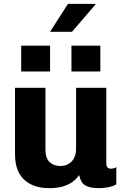

<svg xmlns="http://www.w3.org/2000/svg" viewBox="-20 -967 640 997"><path d="M234 10Q153 10 105.5 -34Q58 -78 58 -166V-511H216V-190Q216 -146 237.5 -125.5Q259 -105 293 -105Q317 -105 335.5 -115.5Q354 -126 364.5 -146Q375 -166 375 -193V-511H532V-119Q532 -104 538.5 -97.5Q545 -91 555 -91Q562 -91 569 -92.5Q576 -94 584 -99V-10Q571 -1 545.5 4.5Q520 10 497 10Q456 10 434 1Q412 -8 403.5 -23.5Q395 -39 391 -58Q378 -39 358.5 -24Q339 -9 309 0.5Q279 10 234 10ZM240 -802 333 -947H475L476 -944L354 -802ZM90 -596V-730H240V-596ZM351 -596V-730H501V-596Z"/></svg>

Font: Chivo Mono Medium
Style: Bold
Weight: 700
Monospace: yes
Version: Version 1.008